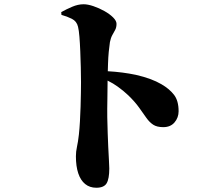

<svg xmlns="http://www.w3.org/2000/svg" viewBox="-20 -826 1040 903"><path d="M433 57Q402 57 380.5 39.5Q359 22 348 -11Q337 -44 337 -91Q337 -113 342 -135.5Q347 -158 351 -193Q354 -221 356 -255.5Q358 -290 359 -325Q360 -360 360.5 -390Q361 -420 361 -439Q361 -471 360 -509.5Q359 -548 357.5 -585.5Q356 -623 353.5 -653.5Q351 -684 347 -700Q341 -726 318 -737.5Q295 -749 269 -756L268 -769Q291 -782 319 -794Q347 -806 373 -806Q393 -806 419.5 -797Q446 -788 471 -774Q496 -760 512 -744Q528 -728 528 -714Q528 -697 521.5 -685Q515 -673 508 -660.5Q501 -648 497 -628Q494 -608 491.5 -582.5Q489 -557 488 -525Q487 -509 487 -491Q557 -487 619 -474Q693 -457 739 -430Q777 -408 798.5 -380Q820 -352 820 -303Q820 -273 801 -250.5Q782 -228 748 -228Q718 -228 700.5 -239.5Q683 -251 668.5 -271.5Q654 -292 634.5 -319.5Q615 -347 583 -378Q561 -399 533 -419Q514 -433 486 -447Q485 -401 485 -359Q484 -314 484.5 -274Q485 -234 486.5 -200Q488 -166 489 -137Q491 -96 492.5 -69.5Q494 -43 494 -34Q494 15 481.5 36Q469 57 433 57Z"/></svg>

Font: Noto Serif HK ExtraLight Black
Style: Regular
Weight: 900
Version: Version 2.002-H1;hotconv 1.1.0;makeotfexe 2.6.0